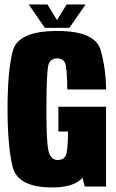

<svg xmlns="http://www.w3.org/2000/svg" viewBox="-20 -816 508 840"><path d="M207.5 4Q57 4 35 -87.2Q13 -178.5 13 -340Q13 -505.5 35.8 -593Q58.5 -680.5 230.5 -680.5Q397.5 -680.5 420.8 -595.5Q444 -510.5 444 -424.5H274.5Q273.5 -522.5 264 -541.5Q254.5 -560.5 230.5 -560.5Q205.5 -560.5 194.2 -539.2Q183 -518 183 -329Q183 -180.5 194.2 -148.2Q205.5 -116 232.5 -116Q256 -116 266 -132Q276 -148 277.5 -223.5V-240.5H235.5V-349H444V0H350.5L341 -38.5Q305.5 4 207.5 4ZM176.5 -694 105.5 -796.5H187.5L229.5 -728L271.5 -796.5H354.5L283.5 -694Z"/></svg>

Font: Anybody Condensed ExtraBold
Style: Regular
Weight: 800
Width: 3
Designer: Tyler Finck
Foundry: Etcetera Type Company
Version: Version 1.010; ttfautohint (v1.8.3) -l 8 -r 50 -G 200 -x 14 